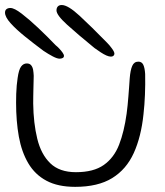

<svg xmlns="http://www.w3.org/2000/svg" viewBox="-34 -696 640 746"><path d="M258 30Q191 30 146.5 6.2Q102 -17.5 76 -61.5Q50 -105.5 39.2 -165.2Q28.5 -225 28.5 -297Q28.5 -313.5 29 -330.8Q29.5 -348 31 -364.2Q32.5 -380.5 34.5 -393Q39 -425.5 48 -437.5Q57 -449.5 70 -449.5Q81.5 -449.5 87.2 -442.2Q93 -435 94.8 -424Q96.5 -413 97 -401.5Q97 -392.5 96.5 -379Q96 -365.5 95.8 -350.2Q95.5 -335 95.2 -320.2Q95 -305.5 95 -294Q96 -217.5 110.8 -157Q125.5 -96.5 161.2 -61.8Q197 -27 261 -27Q329.5 -27 369.2 -55Q409 -83 428.8 -134Q448.5 -185 458 -254.5Q460 -270 461.8 -286.8Q463.5 -303.5 464.8 -320.8Q466 -338 467.5 -356Q469 -374 470 -391.5Q472.5 -423.5 479.8 -440Q487 -456.5 503.5 -456.5Q517 -456.5 522.8 -444.2Q528.5 -432 530 -408.5Q530.5 -388 530.2 -368Q530 -348 529.2 -328.2Q528.5 -308.5 527 -289.5Q525.5 -270.5 523.5 -252Q514.5 -165 485.8 -101.5Q457 -38 401.8 -4Q346.5 30 258 30ZM197.5 -468Q188 -468 171.2 -476.8Q154.5 -485.5 135 -498.5Q98 -526 63.5 -553.8Q29 -581.5 7.2 -605.8Q-14.5 -630 -14.5 -647Q-14.5 -656 -8.8 -660.5Q-3 -665 6.5 -665Q21.5 -665 50.2 -643Q79 -621 114 -588Q149 -555 182 -520.5Q189 -515 196.5 -507Q204 -499 209.2 -491.5Q214.5 -484 214.5 -479Q214.5 -473 209.2 -470.5Q204 -468 197.5 -468ZM397 -476Q389.5 -476 379.2 -480.5Q369 -485 357.2 -492.8Q345.5 -500.5 333 -509.5Q267.5 -563 226.5 -600.2Q185.5 -637.5 185.5 -655.5Q185.5 -665.5 190.8 -671Q196 -676.5 206 -676.5Q230 -676.5 275.2 -634.8Q320.5 -593 382.5 -529.5Q392 -520 401.2 -507.2Q410.5 -494.5 410.5 -487.5Q410.5 -482.5 406.8 -479.2Q403 -476 397 -476Z"/></svg>

Font: Gluten ExtraLight
Style: Regular
Weight: 250
Designer: Tyler Finck
Foundry: Etcetera Type Company
Version: Version 1.300